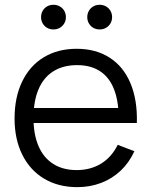

<svg xmlns="http://www.w3.org/2000/svg" viewBox="-20 -756 624 791"><path d="M40 -267.7Q40 -355.3 71.4 -420.2Q102.8 -485.2 160.5 -520.1Q218.2 -555 295.7 -555Q375 -555 431.8 -518.4Q488.7 -481.8 517.6 -412.9Q546.5 -344 543.8 -249.3H469V-275.3Q467.7 -345.5 448 -392.6Q428.3 -439.7 390.5 -463.7Q352.7 -487.7 297.7 -487.7Q240 -487.7 199.7 -462.2Q159.3 -436.8 138.7 -388.2Q118 -339.5 118 -270Q118 -202.2 138.7 -154.1Q159.3 -106 199.3 -80.7Q239.3 -55.3 295.7 -55.3Q353.2 -55.3 396.6 -82Q440 -108.7 465 -159.3L533.7 -133Q512.3 -86.2 477.2 -52.9Q442 -19.7 396.3 -2.3Q350.7 15 298.3 15Q220.3 15 161.9 -19.8Q103.5 -54.7 71.8 -118.7Q40 -182.7 40 -267.7ZM92 -311H504.7V-249.3H92ZM339.5 -685.3Q339.5 -699.7 346.2 -711.3Q352.8 -723 364.5 -729.7Q376.2 -736.3 390.7 -736.3Q404.8 -736.3 416.6 -729.7Q428.3 -723 435.1 -711.3Q441.8 -699.7 441.8 -685.3Q441.8 -671.3 435.1 -659.7Q428.3 -648 416.6 -641.3Q404.8 -634.7 390.7 -634.7Q376.2 -634.7 364.5 -641.3Q352.8 -648 346.2 -659.7Q339.5 -671.3 339.5 -685.3ZM149.2 -685.3Q149.2 -699.7 155.8 -711.3Q162.5 -723 174.2 -729.7Q185.8 -736.3 200.3 -736.3Q214.5 -736.3 226.2 -729.7Q238 -723 244.8 -711.3Q251.5 -699.7 251.5 -685.3Q251.5 -671.3 244.8 -659.7Q238 -648 226.2 -641.3Q214.5 -634.7 200.3 -634.7Q185.8 -634.7 174.2 -641.3Q162.5 -648 155.8 -659.7Q149.2 -671.3 149.2 -685.3Z"/></svg>

Font: Tap Sans
Style: Regular
Weight: 400
Designer: Tap Payments
Foundry: Tap Payments
Version: Version 1.001;Glyphs 3.1.2 (3151)